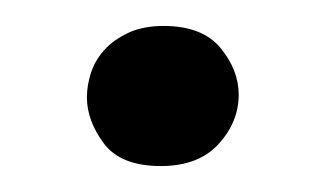

<svg xmlns="http://www.w3.org/2000/svg" viewBox="-20 -432 251 148"><path d="M47 -304ZM47 -357Q47 -366 50 -375.5Q53 -385 60 -393Q67 -401 78.5 -406.5Q90 -412 106 -412Q136 -412 150 -395Q164 -378 164 -359Q164 -338 148.5 -321Q133 -304 104 -304Q73 -304 60 -321.5Q47 -339 47 -357Z"/></svg>

Font: Life Savers
Style: Bold
Weight: 700
Designer: Pablo Impallari, Rodrigo Fuenzalida, Brenda Gallo
Foundry: Pablo Impallari, Rodrigo Fuenzalida, Brenda Gallo
Version: Version 3.001; ttfautohint (v0.95) -l 8 -r 50 -G 200 -x 14 -